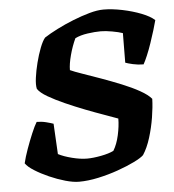

<svg xmlns="http://www.w3.org/2000/svg" viewBox="-52 -768 741 816"><g transform="rotate(-5 318.5 -360.0)"><path d="M253 0Q228 0 194.5 -9.5Q161 -19 127 -34Q93 -49 66 -66Q39 -83 29 -98Q35 -124 47 -157.5Q59 -191 72 -222Q85 -253 95 -269Q116 -269 135.5 -264Q155 -259 166 -255L173 -125Q196 -113 231.5 -104Q267 -95 295 -95Q321 -95 355 -101.5Q389 -108 409 -118Q425 -144 433.5 -182.5Q442 -221 442 -253Q421 -261 384 -274Q347 -287 304.5 -303.5Q262 -320 221.5 -338Q181 -356 150 -374Q119 -392 108 -409Q104 -426 108 -456Q112 -486 120.5 -519.5Q129 -553 140 -581.5Q151 -610 162 -623Q185 -638 218.5 -655Q252 -672 288.5 -686.5Q325 -701 359 -710.5Q393 -720 419 -720Q456 -720 499.5 -711Q543 -702 580 -687.5Q617 -673 635 -656Q631 -640 623 -614Q615 -588 605.5 -560Q596 -532 586 -508.5Q576 -485 569 -473Q546 -473 524 -478Q502 -483 492 -487L493 -613Q476 -619 448 -624Q420 -629 400 -629Q375 -629 343.5 -624.5Q312 -620 290 -609Q275 -577 265 -539.5Q255 -502 255 -476Q272 -468 307 -456Q342 -444 385 -428.5Q428 -413 470 -396Q512 -379 545 -360.5Q578 -342 593 -324Q592 -289 585 -245.5Q578 -202 565 -160Q552 -118 533 -89Q522 -78 491.5 -63Q461 -48 420 -33.5Q379 -19 335 -9.5Q291 0 253 0Z"/></g></svg>

Font: Texturina ExtraBold
Style: Italic
Weight: 800
Italic angle: -11°
Designer: Guillermo Torres Carreño
Foundry: Omnibus-Type
Version: Version 1.002; ttfautohint (v1.8.3)